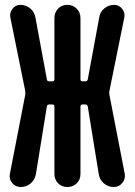

<svg xmlns="http://www.w3.org/2000/svg" viewBox="-20 -750 540 770"><path d="M63.5 0Q42 0 28.8 -16.1Q15.6 -32.2 19.5 -51.8L81.1 -369.1Q82 -377.9 81.1 -385.7L21.5 -679.7Q17.6 -698.2 29.8 -714.4Q42 -730.5 61.5 -730.5Q84 -730.5 101.1 -716.3Q118.2 -702.1 122.1 -679.7L168 -431.6Q168.9 -423.8 177.7 -423.8H189.5Q198.2 -423.8 198.2 -431.6V-677.7Q198.2 -700.2 212.9 -715.3Q227.5 -730.5 250 -730.5Q272.5 -730.5 287.6 -715.3Q302.7 -700.2 302.7 -677.7V-431.6Q302.7 -423.8 310.5 -423.8H322.3Q330.1 -423.8 332 -431.6L377.9 -679.7Q380.9 -702.1 398.4 -716.3Q416 -730.5 438.5 -730.5Q457 -730.5 469.7 -714.8Q482.4 -699.2 478.5 -679.7L418.9 -385.7Q417 -377.9 418.9 -369.1L480.5 -51.8Q483.4 -32.2 470.2 -16.1Q457 0 436.5 0Q413.1 0 396 -15.1Q378.9 -30.3 376 -51.8L332 -323.2Q330.1 -331.1 322.3 -331.1H310.5Q302.7 -331.1 302.7 -323.2V-51.8Q302.7 -29.3 287.6 -14.6Q272.5 0 250 0Q227.5 0 212.9 -15.1Q198.2 -30.3 198.2 -51.8V-323.2Q198.2 -331.1 189.5 -331.1H177.7Q168.9 -331.1 168 -323.2L124 -51.8Q120.1 -29.3 103 -14.6Q85.9 0 63.5 0Z"/></svg>

Font: Rounded Mgen+ 1mn medium
Style: Regular
Weight: 500
Designer: [Source Han Sans]
Ryoko NISHIZUKA  (kana & ideographs); Paul D. Hunt (Latin, Greek & Cyrillic); Wenlong ZHANG  (bopomofo
Version: Version 1.059.20150602